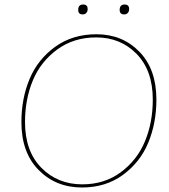

<svg xmlns="http://www.w3.org/2000/svg" viewBox="-20 -822 752 852"><path d="M347 -758Q327 -758 327 -778Q327 -802 349 -802Q369 -802 369 -782Q369 -771 363 -764.5Q357 -758 347 -758ZM531 -758Q511 -758 511 -778Q511 -802 533 -802Q553 -802 553 -782Q553 -771 547 -764.5Q541 -758 531 -758ZM344 10Q228 10 151.5 -67.5Q75 -145 75 -280Q75 -385 111.5 -472Q148 -559 225 -614.5Q302 -670 408 -670Q523 -670 598.5 -592.5Q674 -515 674 -380Q674 -276 638 -189Q602 -102 525.5 -46Q449 10 344 10ZM345 -4Q444 -4 516.5 -58Q589 -112 623.5 -195.5Q658 -279 658 -380Q658 -509 586.5 -582.5Q515 -656 407 -656Q307 -656 233.5 -602Q160 -548 125.5 -464.5Q91 -381 91 -280Q91 -151 163.5 -77.5Q236 -4 345 -4Z"/></svg>

Font: Elaine Sans Thin
Style: Italic
Weight: 250
Italic angle: -13°
Designer: Wei Huang
Foundry: Wei Huang
Version: Version 2.001;December 24, 2019;FontCreator 12.0.0.2547 64-b